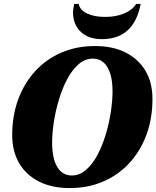

<svg xmlns="http://www.w3.org/2000/svg" viewBox="-20 -940 795 976"><path d="M334 16Q244 16 178.5 -17Q113 -50 77.5 -110.5Q42 -171 42 -253Q42 -353 73 -436Q104 -519 160 -579.5Q216 -640 293 -673Q370 -706 463 -706Q553 -706 618.5 -673Q684 -640 719.5 -580Q755 -520 755 -437Q755 -337 724 -254Q693 -171 637 -110.5Q581 -50 504 -17Q427 16 334 16ZM345 -48Q385 -48 418 -77Q451 -106 476 -153.5Q501 -201 518 -258Q535 -315 543.5 -372Q552 -429 552 -475Q552 -555 526 -598.5Q500 -642 452 -642Q412 -642 379 -613Q346 -584 321 -536.5Q296 -489 279 -432Q262 -375 253.5 -318.5Q245 -262 245 -215Q245 -135 271 -91.5Q297 -48 345 -48ZM498 -741Q445 -741 409 -764Q373 -787 359 -827.5Q345 -868 357 -920H380Q386 -889 422.5 -871.5Q459 -854 515 -854Q569 -854 611 -871.5Q653 -889 672 -920H695Q661 -741 498 -741Z"/></svg>

Font: Platypi ExtraBold
Style: Italic
Weight: 800
Italic angle: -13°
Designer: David Sargent
Foundry: Bolt Cutter Type
Version: Version 1.200; ttfautohint (v1.8.4.7-5d5b)